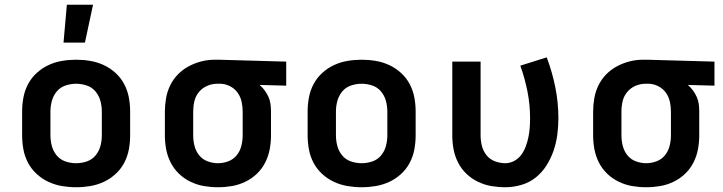

<svg xmlns="http://www.w3.org/2000/svg" viewBox="-20 -779 3040 807"><path d="M300 8Q270 8 240.5 3Q211 -2 184 -14.5Q157 -27 134.5 -47.5Q112 -68 98 -94.5Q84 -121 78.5 -150.5Q73 -180 73 -210V-310Q73 -340 78.5 -369.5Q84 -399 98 -425.5Q112 -452 134.5 -472.5Q157 -493 184 -505.5Q211 -518 240.5 -523Q270 -528 300 -528Q330 -528 359.5 -523Q389 -518 416 -505.5Q443 -493 465.5 -472.5Q488 -452 502 -425.5Q516 -399 521.5 -369.5Q527 -340 527 -310V-210Q527 -180 521.5 -150.5Q516 -121 502 -94.5Q488 -68 465.5 -47.5Q443 -27 416 -14.5Q389 -2 359.5 3Q330 8 300 8ZM300 -93Q323 -93 345 -100.5Q367 -108 381.5 -125.5Q396 -143 402 -165Q408 -187 408 -210V-310Q408 -333 402 -355Q396 -377 381.5 -394.5Q367 -412 345 -419.5Q323 -427 300 -427Q277 -427 255 -419.5Q233 -412 218.5 -394.5Q204 -377 198 -355Q192 -333 192 -310V-210Q192 -187 198 -165Q204 -143 218.5 -125.5Q233 -108 255 -100.5Q277 -93 300 -93ZM247 -600 261 -759H371L337 -600Z M896 8Q866 8 837 3Q808 -2 781 -15Q754 -28 732.5 -48.5Q711 -69 697.5 -95.5Q684 -122 678.5 -151Q673 -180 673 -210V-310Q673 -338 678 -366.5Q683 -395 695.5 -420.5Q708 -446 728 -466.5Q748 -487 773.5 -500.5Q799 -514 826.5 -521Q854 -528 883 -528H900L1183 -520V-419L1071 -422Q1083 -412 1092.5 -399Q1102 -386 1108.5 -371.5Q1115 -357 1117 -341.5Q1119 -326 1119 -310V-210Q1119 -180 1113.5 -151Q1108 -122 1094.5 -95.5Q1081 -69 1059.5 -48.5Q1038 -28 1011 -15Q984 -2 955 3Q926 8 896 8ZM896 -93Q918 -93 939.5 -101Q961 -109 975 -126.5Q989 -144 994.5 -166Q1000 -188 1000 -210V-310Q1000 -331 995.5 -351.5Q991 -372 979 -389Q967 -406 948 -416Q929 -426 908 -427H893Q871 -427 850.5 -418Q830 -409 816 -392Q802 -375 797 -353.5Q792 -332 792 -310V-210Q792 -188 797.5 -166Q803 -144 817 -126.5Q831 -109 852.5 -101Q874 -93 896 -93Z M1500 8Q1470 8 1440.5 3Q1411 -2 1384 -14.5Q1357 -27 1334.5 -47.5Q1312 -68 1298 -94.5Q1284 -121 1278.5 -150.5Q1273 -180 1273 -210V-310Q1273 -340 1278.5 -369.5Q1284 -399 1298 -425.5Q1312 -452 1334.5 -472.5Q1357 -493 1384 -505.5Q1411 -518 1440.5 -523Q1470 -528 1500 -528Q1530 -528 1559.5 -523Q1589 -518 1616 -505.5Q1643 -493 1665.5 -472.5Q1688 -452 1702 -425.5Q1716 -399 1721.5 -369.5Q1727 -340 1727 -310V-210Q1727 -180 1721.5 -150.5Q1716 -121 1702 -94.5Q1688 -68 1665.5 -47.5Q1643 -27 1616 -14.5Q1589 -2 1559.5 3Q1530 8 1500 8ZM1500 -93Q1523 -93 1545 -100.5Q1567 -108 1581.5 -125.5Q1596 -143 1602 -165Q1608 -187 1608 -210V-310Q1608 -333 1602 -355Q1596 -377 1581.5 -394.5Q1567 -412 1545 -419.5Q1523 -427 1500 -427Q1477 -427 1455 -419.5Q1433 -412 1418.5 -394.5Q1404 -377 1398 -355Q1392 -333 1392 -310V-210Q1392 -187 1398 -165Q1404 -143 1418.5 -125.5Q1433 -108 1455 -100.5Q1477 -93 1500 -93Z M2104 8Q2074 8 2045 3Q2016 -2 1989 -15Q1962 -28 1940.5 -48.5Q1919 -69 1905.5 -95.5Q1892 -122 1886.5 -151Q1881 -180 1881 -210V-520H2000V-210Q2000 -188 2005.5 -166Q2011 -144 2025 -126.5Q2039 -109 2060.5 -101Q2082 -93 2104 -93Q2124 -93 2142 -103Q2160 -113 2171.5 -129Q2183 -145 2190 -164Q2197 -183 2201 -202.5Q2205 -222 2206.5 -242Q2208 -262 2208 -282Q2208 -339 2197 -394.5Q2186 -450 2167 -503L2278 -538Q2301 -477 2314 -412.5Q2327 -348 2327 -282Q2327 -248 2322.5 -213.5Q2318 -179 2307 -146.5Q2296 -114 2277.5 -84.5Q2259 -55 2232.5 -33.5Q2206 -12 2172 -2Q2138 8 2104 8Z M2696 8Q2666 8 2637 3Q2608 -2 2581 -15Q2554 -28 2532.5 -48.5Q2511 -69 2497.5 -95.5Q2484 -122 2478.5 -151Q2473 -180 2473 -210V-310Q2473 -338 2478 -366.5Q2483 -395 2495.5 -420.5Q2508 -446 2528 -466.5Q2548 -487 2573.5 -500.5Q2599 -514 2626.5 -521Q2654 -528 2683 -528H2700L2983 -520V-419L2871 -422Q2883 -412 2892.5 -399Q2902 -386 2908.5 -371.5Q2915 -357 2917 -341.5Q2919 -326 2919 -310V-210Q2919 -180 2913.5 -151Q2908 -122 2894.5 -95.5Q2881 -69 2859.5 -48.5Q2838 -28 2811 -15Q2784 -2 2755 3Q2726 8 2696 8ZM2696 -93Q2718 -93 2739.5 -101Q2761 -109 2775 -126.5Q2789 -144 2794.5 -166Q2800 -188 2800 -210V-310Q2800 -331 2795.5 -351.5Q2791 -372 2779 -389Q2767 -406 2748 -416Q2729 -426 2708 -427H2693Q2671 -427 2650.5 -418Q2630 -409 2616 -392Q2602 -375 2597 -353.5Q2592 -332 2592 -310V-210Q2592 -188 2597.5 -166Q2603 -144 2617 -126.5Q2631 -109 2652.5 -101Q2674 -93 2696 -93Z"/></svg>

Font: Iosevka Extended
Style: Bold
Weight: 700
Width: 7
Monospace: yes
Designer: Belleve Invis
Foundry: Belleve Invis
Version: Version 32.5.0; ttfautohint (v1.8.4)